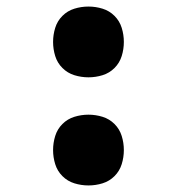

<svg xmlns="http://www.w3.org/2000/svg" viewBox="-20 -558 540 586"><path d="M250 -322Q228 -322 207 -328.5Q186 -335 170.5 -350.5Q155 -366 148.5 -387Q142 -408 142 -430Q142 -452 148.5 -473Q155 -494 170.5 -509.5Q186 -525 207 -531.5Q228 -538 250 -538Q272 -538 293 -531.5Q314 -525 329.5 -509.5Q345 -494 351.5 -473Q358 -452 358 -430Q358 -408 351.5 -387Q345 -366 329.5 -350.5Q314 -335 293 -328.5Q272 -322 250 -322ZM250 8Q228 8 207 1.5Q186 -5 170.5 -20.5Q155 -36 148.5 -57Q142 -78 142 -100Q142 -122 148.5 -143Q155 -164 170.5 -179.5Q186 -195 207 -201.5Q228 -208 250 -208Q272 -208 293 -201.5Q314 -195 329.5 -179.5Q345 -164 351.5 -143Q358 -122 358 -100Q358 -78 351.5 -57Q345 -36 329.5 -20.5Q314 -5 293 1.5Q272 8 250 8Z"/></svg>

Font: iosevka_custom_sans_ss08 Heavy
Style: Regular
Weight: 900
Designer: Belleve Invis
Foundry: Belleve Invis
Version: Version 10.3.0; ttfautohint (v1.8.3)